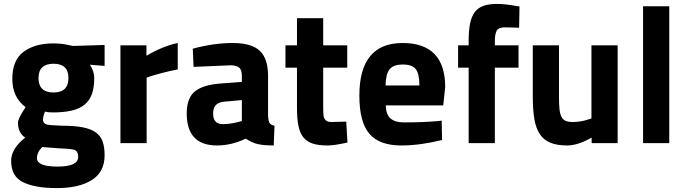

<svg xmlns="http://www.w3.org/2000/svg" viewBox="-20 -732 3511 982"><path d="M515 62Q515 148 449.5 189Q384 230 271 230Q159 230 98 200Q37 170 37 91Q37 28 109 -28Q72 -53 72 -104Q72 -124 102 -170L111 -184Q43 -234 43 -329Q43 -424 100.5 -467Q158 -510 253 -510Q298 -510 338 -500L354 -497L515 -502V-395L440 -401Q462 -367 462 -333Q462 -283 449.5 -249.5Q437 -216 411 -195.5Q385 -175 345 -166Q305 -157 251 -157Q226 -157 210 -161Q200 -137 200 -119Q200 -102 217 -96Q232 -91 297 -89Q360 -89 402 -81Q444 -73 469 -55.5Q494 -38 504.5 -9.5Q515 19 515 62ZM177 -333Q177 -259 254 -259Q330 -259 330 -333Q330 -406 254 -406Q177 -406 177 -333ZM169 77Q169 120 275 120Q380 120 380 70Q380 43 362 35Q347 29 286 27L196 20Q169 47 169 77Z M730 0H596V-500H729V-447Q815 -497 889 -512V-377Q848 -369 813.5 -360Q779 -351 750 -342L730 -335Z M1351 -344V-136Q1353 -112 1359 -102.5Q1365 -93 1384 -89L1380 12Q1329 12 1298.5 5Q1268 -2 1237 -23Q1164 12 1090 12Q935 12 935 -152Q935 -232 978 -265.5Q1021 -299 1110 -305L1217 -313V-344Q1217 -375 1203 -386.5Q1189 -398 1158 -398L970 -390L966 -483Q1074 -512 1170 -512Q1267 -512 1309 -472Q1351 -432 1351 -344ZM1217 -220 1126 -212Q1070 -207 1070 -152Q1070 -97 1119 -97Q1157 -97 1202 -109L1217 -113Z M1756 -500V-386H1633V-181Q1633 -166 1633.5 -155.5Q1634 -145 1635 -139Q1637 -126 1646 -117Q1655 -108 1675 -108L1751 -110L1757 -3Q1690 12 1655 12Q1610 12 1580 2.5Q1550 -7 1532 -29Q1514 -51 1506.5 -87.5Q1499 -124 1499 -178V-386H1440V-500H1499V-639H1633V-500Z M2247 -193H1953Q1954 -147 1977 -126.5Q2000 -106 2045 -106Q2138 -106 2211 -112L2239 -115L2241 -16Q2128 12 2033 12Q1920 12 1869 -48Q1818 -108 1818 -243Q1818 -512 2039 -512Q2257 -512 2257 -286ZM1952 -295H2125Q2125 -355 2106.5 -378.5Q2088 -402 2040 -402Q1992 -402 1972.5 -377.5Q1953 -353 1952 -295Z M2632 -386H2511V0H2377V-386H2323V-500H2377V-522Q2377 -576 2384.5 -612.5Q2392 -649 2409 -671Q2426 -693 2454 -702.5Q2482 -712 2523 -712Q2562 -712 2616 -702L2637 -699L2635 -590Q2613 -591 2594.5 -591.5Q2576 -592 2561 -592Q2531 -592 2521 -576Q2511 -560 2511 -521V-500H2632Z M3005 -126V-500H3139V0H3006V-28Q2935 12 2881 12Q2829 12 2795 -2Q2761 -16 2741 -46Q2721 -76 2713 -123.5Q2705 -171 2705 -238V-500H2839V-236Q2839 -199 2841.5 -174.5Q2844 -150 2851.5 -135Q2859 -120 2872.5 -114Q2886 -108 2909 -108Q2952 -108 2992 -122Z M3403 0V-700H3269V0Z"/></svg>

Font: Sunflower
Style: Bold
Weight: 700
Designer: JIKJI
Foundry: JIKJI
Version: Version 1.00